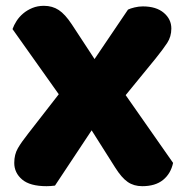

<svg xmlns="http://www.w3.org/2000/svg" viewBox="-20 -632 641 660"><path d="M23 -532Q28 -546 37 -560Q46 -574 59.5 -585.5Q73 -597 91 -604.5Q109 -612 131 -612Q160 -612 182 -597.5Q204 -583 227 -548L305 -429L420 -599Q428 -603 442.5 -606.5Q457 -610 471 -610Q517 -610 543 -588Q569 -566 569 -534Q569 -506 554.5 -484Q540 -462 515 -431L412 -305L575 -72Q567 -35 540.5 -13.5Q514 8 469 8Q440 8 419 -6.5Q398 -21 376 -56L295 -184L169 6Q161 7 154 7.5Q147 8 140 8Q83 8 56 -15Q29 -38 29 -72Q29 -101 41.5 -122.5Q54 -144 77 -173L182 -308Z"/></svg>

Font: Baloo Da
Style: Regular
Weight: 400
Designer: Noopur Datye and Ek Type
Foundry: Ek Type
Version: Version 1.443;PS 1.000;hotconv 16.6.51;makeotf.lib2.5.65220;